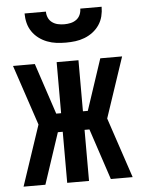

<svg xmlns="http://www.w3.org/2000/svg" viewBox="-53 -782 606 824"><g transform="rotate(-5 250.0 -370.0)"><path d="M15 0 102 -260 15 -520H109L182 -300H203V-520H297V-300H318L391 -520H485L398 -260L485 0H391L318 -220H297V0H203V-220H182L109 0ZM250 -600Q229 -600 209 -602.5Q189 -605 169.5 -612.5Q150 -620 133.5 -632.5Q117 -645 105.5 -662Q94 -679 89 -699Q84 -719 84 -740H176Q176 -726 181.5 -713.5Q187 -701 198 -693Q209 -685 222.5 -682Q236 -679 250 -679Q264 -679 277.5 -682Q291 -685 302 -693Q313 -701 318.5 -713.5Q324 -726 324 -740H416Q416 -719 411 -699Q406 -679 394.5 -662Q383 -645 366.5 -632.5Q350 -620 330.5 -612.5Q311 -605 291 -602.5Q271 -600 250 -600Z"/></g></svg>

Font: Zed Mono
Style: Bold
Weight: 700
Monospace: yes
Designer: Belleve Invis
Foundry: Belleve Invis
Version: Version 1.0.0; ttfautohint (v1.8.4)